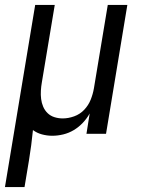

<svg xmlns="http://www.w3.org/2000/svg" viewBox="-48 -540 568 775"><path d="M-28 215 94 -520H173L121 -208Q118 -191 117 -174Q116 -157 118 -140.5Q120 -124 126.5 -109Q133 -94 144.5 -83Q156 -72 172 -67Q188 -62 205 -62Q228 -62 251.5 -70.5Q275 -79 292 -97Q309 -115 318 -137.5Q327 -160 331 -183L387 -520H466L380 0H301L314 -82Q303 -62 286.5 -44.5Q270 -27 250 -15Q230 -3 207.5 2.5Q185 8 163 8Q142 8 121.5 2.5Q101 -3 85 -15Q82 15 78 46Q74 77 69 107L51 215Z"/></svg>

Font: Iosevka Curly
Style: Italic
Weight: 400
Italic angle: -9°
Monospace: yes
Designer: Belleve Invis
Foundry: Belleve Invis
Version: Version 22.1.2; ttfautohint (v1.8.4)